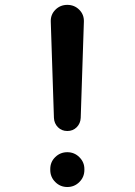

<svg xmlns="http://www.w3.org/2000/svg" viewBox="-20 -750 540 770"><path d="M181.6 -68.4V-72.3Q181.6 -100.6 201.7 -120.1Q221.7 -139.6 250 -139.6Q278.3 -139.6 298.3 -119.6Q318.4 -99.6 318.4 -72.3V-68.4Q318.4 -40 298.3 -20Q278.3 0 250 0Q221.7 0 201.7 -20Q181.6 -40 181.6 -68.4ZM196.3 -277.3 183.6 -663.1Q182.6 -691.4 202.1 -710.9Q221.7 -730.5 250 -730.5Q278.3 -730.5 297.9 -710.9Q317.4 -691.4 316.4 -663.1L303.7 -277.3Q302.7 -254.9 287.6 -239.7Q272.5 -224.6 250 -224.6Q227.5 -224.6 212.4 -239.7Q197.3 -254.9 196.3 -277.3Z"/></svg>

Font: Rounded-X Mgen+ 1m medium
Style: Regular
Weight: 500
Designer: [Source Han Sans]
Ryoko NISHIZUKA  (kana & ideographs); Paul D. Hunt (Latin, Greek & Cyrillic); Wenlong ZHANG  (bopomofo
Version: Version 1.059.20150602